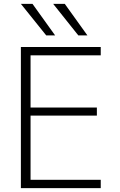

<svg xmlns="http://www.w3.org/2000/svg" viewBox="-20 -973 619 993"><path d="M219 -790 88 -953H148L265 -790ZM385 -790 255 -953H315L432 -790ZM138 -687V-417H481V-375H138V-43H501V0H88V-730H501V-687Z"/></svg>

Font: M PLUS 1p Light
Style: Regular
Weight: 300
Version: Version 1.061